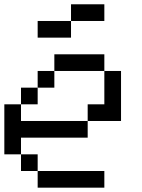

<svg xmlns="http://www.w3.org/2000/svg" viewBox="-20 -866 655 886"><path d="M307.7 -692.3H153.8V-769.2H307.7ZM461.5 -769.2H307.7V-846.2H461.5ZM153.8 0V-76.9H461.5V0ZM76.9 -76.9V-153.8H153.8V-76.9ZM0 -153.8V-384.6H76.9V-307.7H384.6V-230.8H76.9V-153.8ZM76.9 -384.6V-461.5H153.8V-384.6ZM153.8 -461.5V-538.5H230.8V-461.5ZM384.6 -307.7V-384.6H461.5V-538.5H538.5V-307.7ZM230.8 -538.5V-615.4H461.5V-538.5Z"/></svg>

Font: Mintsoda - Lime Green 13x16
Style: Regular
Weight: 400
Designer: Mintsoda-15
Version: Version 1.0